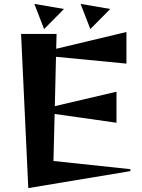

<svg xmlns="http://www.w3.org/2000/svg" viewBox="-20 -954 729 984"><path d="M393 -934 545 -908 443 -805ZM270 -780 268 -704 628 -790V-628L267 -663L261 -410L577 -484V-325L260 -370L254 -129L648 -87V-77L125 10L88 -780ZM308 -908 206 -805 156 -934Z"/></svg>

Font: Tiejili SC
Style: Regular
Weight: 400
Designer: Buernia
Foundry: Ershou Xiaoxi Press
Version: Version 1.100